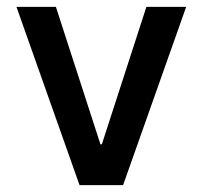

<svg xmlns="http://www.w3.org/2000/svg" viewBox="-20 -540 590 560"><path d="M212 0 28 -520H143L273 -119H277L407 -520H523L339 0Z"/></svg>

Font: M PLUS Code Latin SemiExpanded Medium
Style: Regular
Weight: 500
Width: 6
Designer: Coji Morishita
Foundry: UNDERFOREST DESIGN
Version: Version 1.002; ttfautohint (v1.8.3)